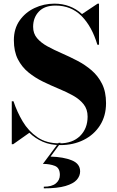

<svg xmlns="http://www.w3.org/2000/svg" viewBox="-20 -780 640 1052"><path d="M308 178.5Q308 139.5 280.2 128.8Q252.5 118 215 118L301 2.5H312.5L257 78Q328 80 373.5 98.5Q419 117 419 159Q419 184 400.8 205Q382.5 226 339 239Q295.5 252 220 252V243Q264.5 243 286.2 224.8Q308 206.5 308 178.5ZM52.5 10H44.5V-225H54Q73 -167.5 104.2 -114.8Q135.5 -62 184.8 -28.2Q234 5.5 306 5.5Q377.5 5.5 418.8 -35.2Q460 -76 460 -141Q460 -181.5 438 -209Q416 -236.5 380 -256.5Q344 -276.5 301 -294.2Q258 -312 215 -333Q172 -354 136 -383.2Q100 -412.5 78 -455.2Q56 -498 56 -560Q56 -622.5 87.2 -667.2Q118.5 -712 169.2 -736Q220 -760 278 -760Q366.5 -760 429.5 -703L515 -760H522.5V-535H513.5Q483.5 -635.5 426.5 -692.5Q369.5 -749.5 284 -749.5Q224 -749.5 192.8 -716.5Q161.5 -683.5 161.5 -633Q161.5 -596.5 183 -571Q204.5 -545.5 240.2 -526Q276 -506.5 318.5 -488Q361 -469.5 403.8 -447.2Q446.5 -425 482 -394.5Q517.5 -364 539.2 -320.5Q561 -277 561 -215Q561 -145 528 -93.2Q495 -41.5 438.2 -13.2Q381.5 15 311 15Q256 15 214.2 -3.5Q172.5 -22 141 -52.5Z"/></svg>

Font: Bodoni* 24pt
Style: Bold
Weight: 700
Version: Version 2.3